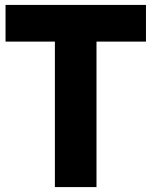

<svg xmlns="http://www.w3.org/2000/svg" viewBox="-20 -760 615 780"><path d="M203 0V-591H2.5V-740H573V-591H372V0Z"/></svg>

Font: Encode Sans Condensed ExtraBold
Style: Regular
Weight: 800
Width: 3
Designer: Multiple Designers
Foundry: Impallari Type
Version: Version 3.000; ttfautohint (v1.8.3) -l 8 -r 50 -G 200 -x 14 